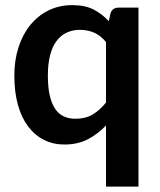

<svg xmlns="http://www.w3.org/2000/svg" viewBox="-20 -542 608 730"><path d="M383 -382Q362.5 -407.5 337.5 -418Q312.5 -428.5 284 -428.5Q256 -428.5 233.5 -418Q211 -407.5 195 -386.2Q179 -365 170.5 -332.2Q162 -299.5 162 -255Q162 -210 169.2 -178.8Q176.5 -147.5 190 -127.8Q203.5 -108 223 -99.2Q242.5 -90.5 266.5 -90.5Q305 -90.5 332 -106.5Q359 -122.5 383 -152ZM506.5 -513V167.5H383V-65Q352.5 -32.5 314 -12.5Q275.5 7.5 224.5 7.5Q182.5 7.5 147.5 -10Q112.5 -27.5 87.2 -60.8Q62 -94 48.2 -143Q34.5 -192 34.5 -255Q34.5 -312 50 -361Q65.5 -410 94.5 -446Q123.5 -482 164 -502.2Q204.5 -522.5 255 -522.5Q303 -522.5 335.5 -506Q368 -489.5 393.5 -461.5L400 -490.5Q406.5 -513 431 -513Z"/></svg>

Font: LatoLatin
Style: Bold
Weight: 700
Designer: Lukasz Dziedzic with Adam Twardoch and Botio Nikoltchev
Foundry: tyPoland Lukasz Dziedzic
Version: Version 2.015; 2015-08-06; http://www.latofonts.com/